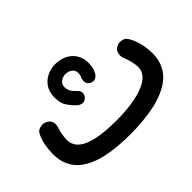

<svg xmlns="http://www.w3.org/2000/svg" viewBox="-106 -782 1081 1081"><g transform="rotate(-45 435.0 -241.5)"><path d="M31.7 -182.1C31.7 -96.2 70.3 -41.5 128.9 -8.3C157.7 8.3 189.9 20.5 224.6 28.8C293.9 44.9 365.7 47.9 420.9 47.9C471.7 47.9 545.4 44.4 619.6 28.3C656.2 20 690.9 7.8 722.7 -9.3C786.6 -43 830.1 -99.1 830.1 -187C830.1 -240.2 816.9 -294.9 793.9 -334C786.6 -347.2 777.8 -355.5 768.1 -357.9C757.8 -360.4 750.5 -361.8 745.6 -361.8C736.3 -361.8 727.1 -359.4 718.3 -354.5C705.1 -347.2 697.8 -338.4 695.3 -329.1C692.9 -319.8 691.4 -312.5 691.4 -307.1C691.4 -297.9 693.4 -288.6 697.8 -278.8C701.7 -270.5 706.1 -257.3 710.9 -239.3C715.8 -220.7 718.3 -203.1 718.3 -187C718.3 -98.6 576.2 -62.5 420.9 -62.5C257.3 -62.5 143.6 -92.8 143.6 -182.1C143.6 -208 149.4 -243.2 156.7 -261.2C160.2 -272 162.1 -281.7 162.1 -290.5C162.1 -311 152.3 -326.2 132.3 -335.9C124.5 -339.8 116.2 -341.8 107.9 -341.8C101.6 -341.8 93.3 -340.3 83 -336.9C72.3 -333.5 63.5 -324.7 57.1 -311C39.1 -273.9 31.7 -225.1 31.7 -182.1ZM263.2 -401.4C263.2 -370.6 269 -346.7 280.8 -329.6C292.5 -312 305.7 -295.9 320.8 -281.7C336.9 -266.1 352.1 -266.6 356.4 -266.6C364.7 -266.6 372.6 -269.5 379.4 -275.9C395 -289.6 394.5 -304.7 394.5 -308.6C394.5 -316.9 391.6 -324.2 385.3 -330.6C357.4 -357.9 344.2 -373.5 344.2 -401.4C344.2 -417.5 350.1 -429.7 361.3 -438C383.8 -454.1 400.4 -450.7 400.9 -450.7C430.2 -450.7 456.1 -434.6 456.1 -402.8C456.1 -391.6 453.6 -380.9 448.2 -371.1C445.8 -364.3 444.3 -357.4 444.3 -351.1C444.3 -343.8 444.3 -328.6 463.9 -316.9C471.2 -313 478 -311 484.4 -311C494.6 -311 513.2 -317.9 523.4 -339.8C533.2 -357.9 537.1 -379.9 537.1 -402.8C537.1 -488.8 469.7 -531.2 400.4 -531.2C331.1 -531.2 263.2 -488.3 263.2 -401.4Z"/></g></svg>

Font: Mikhak SemiBold
Style: Regular
Weight: 600
Designer: Amin Abedi
Version: Version 3.2